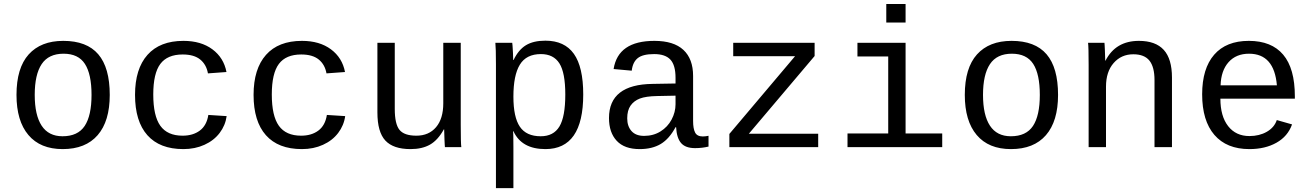

<svg xmlns="http://www.w3.org/2000/svg" viewBox="-20 -745 6641 972"><path d="M535.6 -264.6Q535.6 -131.3 474.4 -60.8Q413.1 9.8 297.4 9.8Q184.1 9.8 123.8 -61.5Q63.5 -132.8 63.5 -264.6Q63.5 -400.9 125.2 -469.5Q187 -538.1 300.3 -538.1Q419.4 -538.1 477.5 -470.2Q535.6 -402.3 535.6 -264.6ZM443.4 -264.6Q443.4 -369.6 409.9 -421.4Q376.5 -473.1 301.8 -473.1Q226.1 -473.1 190.9 -420.4Q155.8 -367.7 155.8 -264.6Q155.8 -162.1 190.9 -108.6Q226.1 -55.2 296.4 -55.2Q374 -55.2 408.7 -107.4Q443.4 -159.7 443.4 -264.6Z M663.6 -264.6Q663.6 -396.5 726.6 -467.3Q789.6 -538.1 908.7 -538.1Q997.6 -538.1 1055.2 -495.4Q1112.8 -452.6 1126.5 -380.4L1032.7 -373.5Q1024.9 -418 993.7 -443.6Q962.4 -469.2 904.8 -469.2Q827.6 -469.2 791.7 -421.4Q755.9 -373.5 755.9 -266.6Q755.9 -158.2 791.7 -108.2Q827.6 -58.1 904.3 -58.1Q957 -58.1 991.7 -84Q1026.4 -109.9 1034.7 -163.1L1127.4 -157.2Q1121.1 -110.4 1092 -72Q1063 -33.7 1015.1 -12Q967.3 9.8 908.2 9.8Q788.6 9.8 726.1 -60.5Q663.6 -130.9 663.6 -264.6Z M1263.7 -264.6Q1263.7 -396.5 1326.7 -467.3Q1389.6 -538.1 1508.8 -538.1Q1597.7 -538.1 1655.3 -495.4Q1712.9 -452.6 1726.6 -380.4L1632.8 -373.5Q1625 -418 1593.8 -443.6Q1562.5 -469.2 1504.9 -469.2Q1427.7 -469.2 1391.8 -421.4Q1356 -373.5 1356 -266.6Q1356 -158.2 1391.8 -108.2Q1427.7 -58.1 1504.4 -58.1Q1557.1 -58.1 1591.8 -84Q1626.5 -109.9 1634.8 -163.1L1727.5 -157.2Q1721.2 -110.4 1692.1 -72Q1663.1 -33.7 1615.2 -12Q1567.4 9.8 1508.3 9.8Q1388.7 9.8 1326.2 -60.5Q1263.7 -130.9 1263.7 -264.6Z M1978.5 -528.3V-193.4Q1978.5 -117.2 2002.4 -87.6Q2026.4 -58.1 2087.9 -58.1Q2150.9 -58.1 2187.5 -101.1Q2224.1 -144 2224.1 -222.2V-528.3H2312.5V-112.8Q2312.5 -20.5 2315.4 0H2232.4Q2231.9 -2.4 2231.4 -13.2Q2231 -23.9 2230.2 -37.8Q2229.5 -51.8 2228.5 -90.3H2227.1Q2196.8 -35.6 2157 -12.9Q2117.2 9.8 2058.1 9.8Q1971.2 9.8 1930.9 -33.4Q1890.6 -76.7 1890.6 -176.3V-528.3Z M2932.6 -266.6Q2932.6 9.8 2741.2 9.8Q2621.1 9.8 2579.6 -80.1H2577.1Q2579.1 -76.2 2579.1 1V207.5H2490.7V-418.9Q2490.7 -502 2487.8 -528.3H2573.2Q2573.7 -526.4 2574.7 -513.9Q2575.7 -501.5 2576.9 -477.3Q2578.1 -453.1 2578.1 -441.4H2580.1Q2604.5 -492.7 2642.3 -515.9Q2680.2 -539.1 2741.2 -539.1Q2837.9 -539.1 2885.3 -472.4Q2932.6 -405.8 2932.6 -266.6ZM2841.8 -266.6Q2841.8 -377 2812 -424.1Q2782.2 -471.2 2718.3 -471.2Q2644.5 -471.2 2611.8 -417.7Q2579.1 -364.3 2579.1 -255.9Q2579.1 -151.9 2611.8 -103.5Q2644.5 -55.2 2717.3 -55.2Q2782.2 -55.2 2812 -104.5Q2841.8 -153.8 2841.8 -266.6Z M3538.1 -54.2Q3550.8 -54.2 3566.9 -57.6V-2.9Q3533.7 4.9 3499 4.9Q3450.2 4.9 3428 -20.8Q3405.8 -46.4 3402.8 -101.1H3399.9Q3368.2 -42 3325 -16.1Q3281.7 9.8 3218.3 9.8Q3141.1 9.8 3102.1 -32.2Q3063 -74.2 3063 -147.5Q3063 -317.9 3284.7 -320.3L3399.9 -322.3V-351.1Q3399.9 -415 3374 -443.1Q3348.1 -471.2 3291.5 -471.2Q3233.9 -471.2 3208.5 -450.7Q3183.1 -430.2 3178.2 -387.2L3086.4 -395.5Q3108.9 -538.1 3293 -538.1Q3390.6 -538.1 3439.7 -492.4Q3488.8 -446.8 3488.8 -360.4V-132.8Q3488.8 -93.8 3499 -74Q3509.3 -54.2 3538.1 -54.2ZM3240.7 -57.1Q3287.6 -57.1 3323.7 -79.6Q3359.9 -102.1 3379.9 -139.6Q3399.9 -177.2 3399.9 -217.3V-260.7L3307.1 -258.8Q3249.5 -257.8 3219.2 -246.1Q3189 -234.4 3172.1 -210.2Q3155.3 -186 3155.3 -146Q3155.3 -106 3177 -81.5Q3198.7 -57.1 3240.7 -57.1Z M3672.4 0V-66.9L4004.9 -460.4H3691.9V-528.3H4104V-461.4L3771 -67.9H4122.1V0Z M4564.5 -69.3H4750V0H4270.5V-69.3H4476.6V-459H4320.8V-528.3H4564.5ZM4466.8 -630.9V-724.6H4564.5V-630.9Z M5336.4 -264.6Q5336.4 -131.3 5275.1 -60.8Q5213.9 9.8 5098.1 9.8Q4984.9 9.8 4924.6 -61.5Q4864.3 -132.8 4864.3 -264.6Q4864.3 -400.9 4926 -469.5Q4987.8 -538.1 5101.1 -538.1Q5220.2 -538.1 5278.3 -470.2Q5336.4 -402.3 5336.4 -264.6ZM5244.1 -264.6Q5244.1 -369.6 5210.7 -421.4Q5177.2 -473.1 5102.5 -473.1Q5026.9 -473.1 4991.7 -420.4Q4956.5 -367.7 4956.5 -264.6Q4956.5 -162.1 4991.7 -108.6Q5026.9 -55.2 5097.2 -55.2Q5174.8 -55.2 5209.5 -107.4Q5244.1 -159.7 5244.1 -264.6Z M5824.7 0V-339.4Q5824.7 -405.8 5799.1 -438Q5773.4 -470.2 5717.3 -470.2Q5656.7 -470.2 5617.9 -426Q5579.1 -381.8 5579.1 -306.2V0H5491.2V-415.5Q5491.2 -507.8 5488.3 -528.3H5571.3Q5571.8 -525.9 5572.3 -515.1Q5572.8 -504.4 5573.5 -490.5Q5574.2 -476.6 5575.2 -438H5576.7Q5627.9 -538.1 5745.6 -538.1Q5830.1 -538.1 5871.6 -492.4Q5913.1 -446.8 5913.1 -352.1V0Z M6158.2 -245.6Q6158.2 -156.7 6197.5 -106.4Q6236.8 -56.2 6305.2 -56.2Q6355.5 -56.2 6393.3 -77.9Q6431.2 -99.6 6443.8 -137.2L6521 -115.2Q6499.5 -54.7 6442.1 -22.5Q6384.8 9.8 6305.2 9.8Q6189.9 9.8 6127.9 -62Q6065.9 -133.8 6065.9 -267.6Q6065.9 -397.9 6126.7 -468Q6187.5 -538.1 6302.2 -538.1Q6417 -538.1 6476.1 -468.3Q6535.2 -398.4 6535.2 -257.3V-245.6ZM6303.2 -473.1Q6237.8 -473.1 6199.7 -430.4Q6161.6 -387.7 6159.2 -313H6444.3Q6430.7 -473.1 6303.2 -473.1Z"/></svg>

Font: Cousine
Style: Regular
Weight: 400
Monospace: yes
Designer: Steve Matteson
Foundry: Monotype Imaging Inc.
Version: Version 1.21